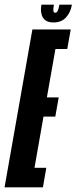

<svg xmlns="http://www.w3.org/2000/svg" viewBox="-60 -801 328 821"><path d="M-40.5 0 78.5 -675H242.5L227.5 -591.5H177L140.5 -384.5H191L176.5 -302.5H126L87.5 -83.5H138L123.5 0ZM169 -705Q135.5 -705 123.2 -726.5Q111 -748 117 -781H170.5Q167 -761 168.5 -753.8Q170 -746.5 176 -746.5Q182.5 -746.5 186.5 -754.2Q190.5 -762 194 -781H247.5Q242 -748 222.2 -726.5Q202.5 -705 169 -705Z"/></svg>

Font: Anybody UltraCondensed SemiBold
Style: Italic
Weight: 600
Width: 1
Italic angle: -10°
Designer: Tyler Finck
Foundry: Etcetera Type Company
Version: Version 1.010; ttfautohint (v1.8.3) -l 8 -r 50 -G 200 -x 14 